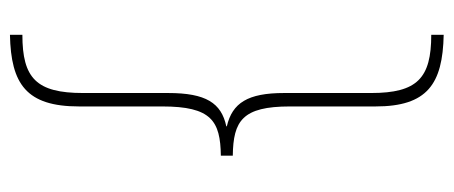

<svg xmlns="http://www.w3.org/2000/svg" viewBox="-283 -471 912 386"><g transform="rotate(90 173.0 -278.0)"><path d="M50 133V158C149 156 194 125 194 19V-148C194 -247 223 -265 293 -266V-290C223 -291 194 -309 194 -405V-577C194 -681 149 -712 50 -714V-689C137 -689 167 -661 167 -568V-393C167 -320 187 -289 234 -278V-277C187 -267 167 -236 167 -160V11C167 105 137 133 50 133Z"/></g></svg>

Font: Noto Sans Khmer UI ExtraCondensed Thin
Style: Regular
Weight: 100
Width: 2
Designer: Danh Hong and the Monotype Design Team
Foundry: Monotype Imaging Inc.
Version: Version 2.002